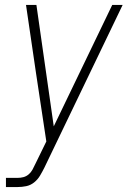

<svg xmlns="http://www.w3.org/2000/svg" viewBox="-20 -540 540 775"><path d="M4 215V178H51Q63 178 74.5 175Q86 172 95.5 164Q105 156 111 145Q117 134 122 123L123 121L167 31Q146 -106 125.5 -244Q105 -382 85 -520H127L197 -30L433 -520H475L159 137Q151 153 141.5 169Q132 185 117.5 196.5Q103 208 85.5 211.5Q68 215 51 215Z"/></svg>

Font: Iosevka SS18 Extralight
Style: Italic
Weight: 200
Italic angle: -9°
Monospace: yes
Designer: Belleve Invis
Foundry: Belleve Invis
Version: Version 25.1.1; ttfautohint (v1.8.4)